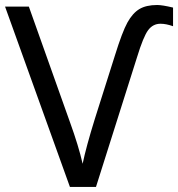

<svg xmlns="http://www.w3.org/2000/svg" viewBox="-20 -740 705 760"><path d="M615.2 -646Q585.4 -646 566.4 -620.6Q547.4 -595.2 522 -512.2L359.9 0H256.8L0 -713.9H94.2L256.8 -256.8Q291 -162.6 307.1 -91.8Q321.3 -159.7 355 -268.1L435.1 -521Q463.9 -613.8 484.4 -650.9Q504.9 -688 531.7 -704.1Q558.6 -720.2 602.1 -720.2Q622.6 -720.2 665 -710V-636.2Q637.7 -646 615.2 -646Z"/></svg>

Font: NotoSans
Style: Regular
Weight: 400
Designer: Monotype Design team
Foundry: Monotype Imaging Inc.
Version: Version 1.04; ttfautohint (v1.4.1)